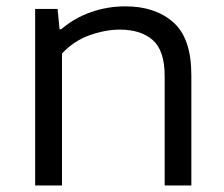

<svg xmlns="http://www.w3.org/2000/svg" viewBox="-20 -570 688 590"><path d="M88 0V-542.5H157L163 -480H168Q208 -514.5 259 -532.5Q310 -550.5 365.5 -550.5Q456.5 -550.5 512.2 -501.8Q568 -453 568 -339V0H486V-336.5Q486 -415 449.2 -447Q412.5 -479 348.5 -479Q304.5 -479 256 -462Q207.5 -445 170.5 -405.5V0Z"/></svg>

Font: Encode Sans Expanded
Style: Regular
Weight: 400
Width: 7
Designer: Multiple Designers
Foundry: Impallari Type
Version: Version 3.000; ttfautohint (v1.8.3) -l 8 -r 50 -G 200 -x 14 